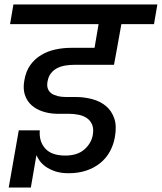

<svg xmlns="http://www.w3.org/2000/svg" viewBox="-20 -760 724 859"><path d="M40 -740H684L669 -652H523L504 -546L490 -470H311Q293 -470 273.5 -467Q254 -464 237.5 -456Q221 -448 209 -433.5Q197 -419 193 -397Q189 -377 194 -363.5Q199 -350 210.5 -342Q222 -334 238.5 -330Q255 -326 275 -326H319Q357 -326 392.5 -316.5Q428 -307 453.5 -286Q479 -265 491 -231Q503 -197 494 -147Q488 -112 471.5 -82Q455 -52 428.5 -30.5Q402 -9 366.5 3Q331 15 287 15Q251 15 225.5 6Q200 -3 183 -15.5Q166 -28 156.5 -42Q147 -56 143 -66L118 79H19L64 -177H158Q154 -127 182.5 -95.5Q211 -64 272 -64Q326 -64 357 -91Q388 -118 395 -155Q400 -183 392.5 -201.5Q385 -220 369.5 -231Q354 -242 332 -246.5Q310 -251 286 -251H231Q199 -252 170.5 -261.5Q142 -271 121.5 -289Q101 -307 91.5 -335Q82 -363 89 -401Q96 -442 116 -469.5Q136 -497 164.5 -514Q193 -531 227.5 -538.5Q262 -546 297 -546H403L421 -652H25Z"/></svg>

Font: SVN-Poppins Medium
Style: Italic
Weight: 500
Italic angle: -10°
Designer: Ninad Kale (Devanagari), Jonny Pinhorn (Latin)
Foundry: Indian Type Foundry
Version: Version 3.002 2017; ttfautohint (v1.8.3)